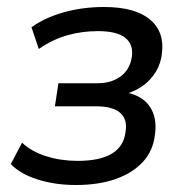

<svg xmlns="http://www.w3.org/2000/svg" viewBox="-20 -520 530 549"><path d="M197 9Q137 9 87 -7Q37 -23 11 -51L43 -112Q71 -86 113 -73Q155 -60 202 -60Q265 -60 299.5 -80.5Q334 -101 339 -143Q345 -179 323.5 -197.5Q302 -216 255 -216H137L147 -282H259Q299 -282 325.5 -302Q352 -322 357 -358Q362 -393 338 -412Q314 -431 260 -431Q214 -431 172 -419Q130 -407 91 -380L70 -442Q109 -470 163 -485Q217 -500 277 -500Q366 -500 408.5 -464.5Q451 -429 443 -367Q440 -339 426 -315.5Q412 -292 389.5 -275.5Q367 -259 338 -251L339 -256Q387 -247 408.5 -215Q430 -183 423 -135Q418 -89 388.5 -57Q359 -25 310.5 -8Q262 9 197 9Z"/></svg>

Font: Nunito Sans 10pt SemiCondensed Medium
Style: Italic
Weight: 500
Width: 4
Italic angle: -9°
Designer: Vernon Adams
Foundry: Vernon Adams
Version: Version 3.101;gftools[0.9.27]